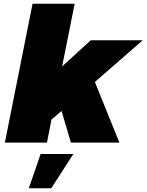

<svg xmlns="http://www.w3.org/2000/svg" viewBox="-20 -762 783 1026"><path d="M743 -547 487 -324 618 0H359L309 -169L255 -123L231 0H6L154 -742H379L312 -407L465 -547ZM197 61H372L254 244H134Z"/></svg>

Font: Gontserrat Black
Style: Italic
Weight: 900
Italic angle: -11.3°
Designer: Julieta Ulanovsky
Foundry: Julieta Ulanovsky
Version: Version 6.001